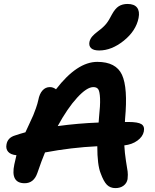

<svg xmlns="http://www.w3.org/2000/svg" viewBox="-20 -964 793 981"><path d="M486.8 -706.1Q458 -706.1 445.6 -717.8Q433.1 -729.5 437 -750Q440.4 -765.1 450.7 -777.3Q460.9 -789.6 481.9 -805.2Q508.3 -824.7 522.7 -842.5Q537.1 -860.4 551.8 -890.1Q568.4 -920.4 586.9 -932.1Q605.5 -943.8 631.8 -943.8Q666 -943.8 680.4 -925Q694.8 -906.2 688 -872.1Q674.8 -806.2 612.5 -756.1Q550.3 -706.1 486.8 -706.1ZM569.8 -2.9Q543 -2.9 526.1 -20Q509.3 -37.1 494.1 -79.1Q477.1 -121.6 477.1 -216.8Q344.2 -210.4 210 -185.1Q192.9 -144.5 170.9 -80.1Q152.8 -27.8 106 -27.8Q32.7 -27.8 53.2 -124Q56.6 -141.6 64 -170.9Q34.2 -173.8 21.5 -188.7Q8.8 -203.6 13.2 -226.1Q19 -260.7 57.1 -272Q83 -280.8 109.9 -288.1Q113.3 -295.9 128.9 -329.1Q144.5 -362.3 149.9 -375Q155.3 -387.7 163.6 -411.1Q171.9 -434.6 175.8 -453.1Q181.6 -484.4 197 -501.7Q212.4 -519 234.9 -519Q251.5 -519 266.1 -507.8Q374 -647.9 477.1 -647.9Q572.8 -647.9 603.3 -581.8Q633.8 -515.6 619.1 -356.9Q619.1 -354 618.7 -348.6Q618.2 -343.3 618.2 -340.8H634.8Q685.1 -340.8 702.6 -329.6Q720.2 -318.4 714.8 -292Q709.5 -265.6 682.1 -245.6Q654.8 -225.6 615.2 -221.2Q617.2 -183.1 623.5 -142.3Q629.9 -101.6 632.1 -87.9Q634.3 -74.2 631.8 -48.8Q627.9 -27.8 611.3 -15.4Q594.7 -2.9 569.8 -2.9ZM457 -519Q423.8 -519 374.3 -465.1Q324.7 -411.1 274.9 -319.8Q379.4 -334 483.9 -337.9Q484.4 -341.8 484.9 -350.3Q485.4 -358.9 485.8 -362.8Q492.7 -426.3 491.2 -460.9Q489.7 -495.6 482.4 -507.3Q475.1 -519 457 -519Z"/></svg>

Font: Shantell Sans Irregular
Style: Italic
Weight: 600
Italic angle: -11.31°
Designer: Stephen Nixon, Anya Danilova, Shantell Martin
Foundry: Arrow Type
Version: Version 1.006;[9816181b4]